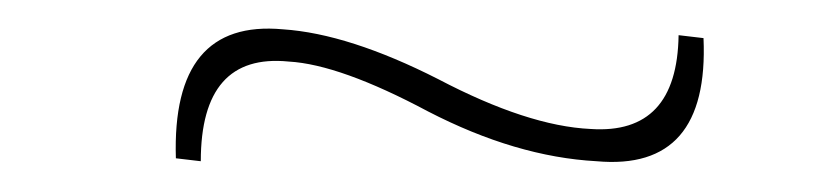

<svg xmlns="http://www.w3.org/2000/svg" viewBox="-20 -350 573 131"><path d="M100 -242Q97 -337 173 -330Q218 -327 279 -296Q340 -264 383 -262Q442 -258 443 -326L460 -324Q464 -233 387 -240Q332 -243 272 -274Q212 -306 177 -308Q117 -314 117 -240Z"/></svg>

Font: Taylor Sans Thin
Style: Regular
Weight: 100
Italic angle: -8°
Designer: Natanael Gama
Version: Version 1.001 September 8, 2015